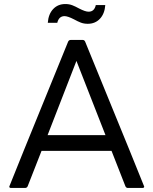

<svg xmlns="http://www.w3.org/2000/svg" viewBox="-20 -932 760 952"><path d="M503 -262 359 -630 216 -262ZM686 0H614Q606 0 602 -8L533 -184H186L117 -8Q113 0 104 0H35Q26 0 26 -7Q26 -10 318 -726Q322 -734 331 -734H390Q398 -734 402 -726Q695 -10 695 -7Q695 0 686 0ZM415 -814Q396 -814 380.5 -820Q365 -826 347 -836Q316 -852 300 -852Q272 -852 264 -819H217Q220 -862 243.5 -887Q267 -912 304 -912Q323 -912 338.5 -906Q354 -900 372 -890Q403 -874 419 -874Q448 -874 455 -907H502Q499 -864 475.5 -839Q452 -814 415 -814Z"/></svg>

Font: YamahaIndonesia935. App
Style: Regular
Weight: 400
Designer: Dalton Maag Ltd
Foundry: Dalton Maag Ltd
Version: Version 1.002; January 01, 2024; Regular/Italic